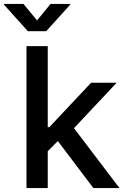

<svg xmlns="http://www.w3.org/2000/svg" viewBox="-67 -964 640 984"><path d="M169.4 -180.7V-312.5H186L399.9 -540H530.8L285.2 -278.3H266.6ZM68.8 0V-727.5H177.7V0ZM411.6 0 219.7 -253.9 294.4 -330.6 545.4 0ZM53.2 -943.8 123 -859.4 191.9 -943.8H293V-940.4L169.9 -804.2H75.7L-46.9 -940.4V-943.8Z"/></svg>

Font: V-Inter
Style: Medium-500
Weight: 500
Designer: Rasmus Andersson
Foundry: rsms
Version: Version 4.000;git-4146feb